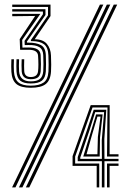

<svg xmlns="http://www.w3.org/2000/svg" viewBox="-20 -820 561 840"><path d="M114.5 -436Q72 -436 52.1 -452.2Q32.2 -468.5 29.8 -506Q29.2 -516 29.1 -530Q29 -544 29.8 -560.8H41Q39.5 -528.5 41 -506.8Q43.2 -474 60.5 -459.6Q77.8 -445.2 114.5 -445.2Q151 -445.2 170.4 -458.6Q189.8 -472 192 -507.2Q193.5 -533 191.8 -577.2Q190.5 -612.2 172.9 -626.1Q155.2 -640 120.5 -640H115.2L115 -644.8L190 -753L190.2 -789.8H33.5V-800H201V-749.8L131.8 -648.2Q168 -648.2 184.9 -628.1Q201.8 -608 203 -577.5Q204 -553.2 204 -537.4Q204 -521.5 203.2 -507.5Q201 -469.2 180.4 -452.6Q159.8 -436 114.5 -436ZM114.5 -454.8Q83.8 -454.8 68.9 -466.9Q54 -479 52.2 -507.2Q51.8 -515.8 51.6 -530.8Q51.5 -545.8 52.2 -560.8H63.5Q62 -528.2 63.5 -507.5Q67 -464 114.5 -464Q141 -464 154.1 -474.1Q167.2 -484.2 169.2 -508.2Q170.2 -519.5 170.2 -539.5Q170.2 -559.5 169.2 -579Q168 -604.5 151.5 -614.1Q135 -623.8 105.2 -623L88.2 -622.8L87.5 -641.2L167.8 -757.8V-769.5H33.5V-779.8H178.8L179 -754.5L97.8 -638.2L98 -633.5H105.2Q138.5 -633.5 158.8 -622.8Q179 -612 180.5 -579Q182.2 -535 180.5 -507.5Q178.5 -479.5 163.2 -467.1Q148 -454.8 114.5 -454.8ZM114.5 -473.5Q78 -473.5 75 -507.2Q74 -520.2 74.2 -534.2Q74.5 -548.2 74.8 -560.8H86Q85.2 -545 85.4 -531.4Q85.5 -517.8 86 -508.5Q88 -483 114.5 -483Q143.5 -483 146.5 -508Q149.5 -533.5 146.5 -577Q144.2 -602.5 105 -602.2H68L66.2 -648.8L133.8 -750.2L33.5 -749V-759.2H156.5L77 -645.2L78.2 -611.8L105.2 -612.2Q155.2 -612.8 157.8 -579.8Q160.2 -534.8 158 -508.2Q156 -489 145.5 -481.2Q135 -473.5 114.5 -473.5ZM62.8 0 447.5 -800H462.5L78 0ZM32.8 0 417.2 -800H432.2L47.5 0ZM93 0 477.8 -800H492.8L108 0ZM403 0V-94.2H297.5V-136.8L376.8 -360H459.8L459.5 -145.2H498.5V-135.2H448.2L450.2 -349.8H384.8L308.8 -134.8V-104.5H414.2V0ZM425.5 0 425.8 -114.8H320V-132.5L362.5 -256.8L390 -340L445 -339.8L436.5 -212L437 -125H498.5V-114.8H437V0ZM331.2 -125H425.8L425.2 -205.8L435.5 -329.5H396.5L371.5 -249.5L331.2 -130.8ZM344.2 -135.2 378 -245.2 400.5 -319.5H429L417.5 -218L416.2 -135.2ZM358.5 -145H406.2L408.2 -221L419.8 -309.8H406.2L383.2 -232ZM448.2 0V-104.5H498.5V-94.2H459.5V0Z"/></svg>

Font: Big Shoulders Inline Display Medium
Style: Regular
Weight: 500
Designer: Patric King
Foundry: XO Type Co
Version: Version 1.000